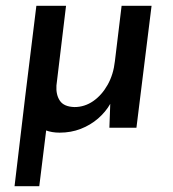

<svg xmlns="http://www.w3.org/2000/svg" viewBox="-20 -439 594 660"><path d="M185 17Q131 17 100.5 -15.5Q70 -48 71 -98L159 -155L115 201H30L67 -110L105 -419H207L174 -145Q172 -113 186 -92.5Q200 -72 236 -71Q271 -71 300.5 -91.5Q330 -112 350 -147.5Q370 -183 375 -229L398 -419H501L449 0H356L359 -82Q343 -54 317 -31.5Q291 -9 257.5 4Q224 17 185 17Z"/></svg>

Font: Josefin Sans Thin Medium
Style: Italic
Weight: 500
Italic angle: -7°
Version: Version 2.000